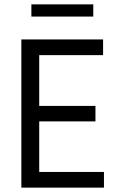

<svg xmlns="http://www.w3.org/2000/svg" viewBox="-20 -858 545 881"><path d="M457 3H78V-677H453V-605H160V-372H418V-301H160V-69H457ZM408 -782H124V-838H408Z"/></svg>

Font: Hind Siliguri Fixed
Style: Regular
Weight: 400
Designer: Jyotish Sonowal
Foundry: Indian Type Foundry
Version: Version 1.001;October 28, 2021;FontCreator 12.0.0.2565 64-bi